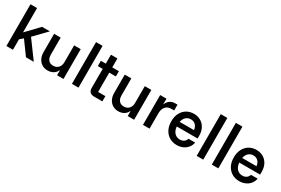

<svg xmlns="http://www.w3.org/2000/svg" viewBox="79 -1739 4080 2789"><g transform="rotate(30 2119.0 -345.0)"><path d="M70 0V-700H180V-295H183.3L379.2 -500H510.8L312.5 -295L529.2 0H398.3L235 -224.2L180 -175.8V0Z M763.3 9.2Q709.2 9.2 668.3 -16.2Q627.5 -41.7 604.6 -87.1Q581.7 -132.5 581.7 -192.5V-500H691.7V-215Q691.7 -156.7 720 -123.8Q748.3 -90.8 800 -90.8Q853.3 -90.8 885.4 -125.4Q917.5 -160 917.5 -217.5V-500H1027.5V0H920V-82.5H916.7Q896.7 -38.3 856.7 -14.6Q816.7 9.2 763.3 9.2Z M1169.2 0V-700H1279.2V0Z M1541.7 0Q1496.7 0 1472.1 -23.3Q1447.5 -46.7 1447.5 -94.2V-411.7H1365.8V-500H1448.3V-650H1556.7V-500H1668.3V-411.7H1557.5V-88.3H1679.2V0Z M1948.3 9.2Q1894.2 9.2 1853.3 -16.2Q1812.5 -41.7 1789.6 -87.1Q1766.7 -132.5 1766.7 -192.5V-500H1876.7V-215Q1876.7 -156.7 1905 -123.8Q1933.3 -90.8 1985 -90.8Q2038.3 -90.8 2070.4 -125.4Q2102.5 -160 2102.5 -217.5V-500H2212.5V0H2105V-82.5H2101.7Q2081.7 -38.3 2041.7 -14.6Q2001.7 9.2 1948.3 9.2Z M2360.8 0V-500H2466.7V-407.5H2470Q2485.8 -451.7 2522.1 -478.3Q2558.3 -505 2609.2 -505H2648.3V-407.5H2604.2Q2537.5 -407.5 2504.2 -366.7Q2470.8 -325.8 2470.8 -257.5V0Z M2930 10Q2860 10 2806.2 -22.1Q2752.5 -54.2 2721.7 -112.9Q2690.8 -171.7 2690.8 -251.7Q2690.8 -330.8 2720.8 -388.8Q2750.8 -446.7 2803.8 -478.3Q2856.7 -510 2925 -510Q2988.3 -510 3038.8 -481.2Q3089.2 -452.5 3118.3 -398.3Q3147.5 -344.2 3147.5 -268.3V-225H2797.5Q2803.3 -158.3 2838.8 -120.4Q2874.2 -82.5 2929.2 -82.5Q2969.2 -82.5 2996.7 -102.1Q3024.2 -121.7 3034.2 -155.8H3146.7Q3130.8 -78.3 3071.2 -34.2Q3011.7 10 2930 10ZM2800.8 -304.2H3040.8Q3034.2 -359.2 3002.9 -388.8Q2971.7 -418.3 2925 -418.3Q2877.5 -418.3 2844.6 -388.3Q2811.7 -358.3 2800.8 -304.2Z M3261.7 0V-700H3371.7V0Z M3515 0V-700H3625V0Z M3978.3 10Q3908.3 10 3854.6 -22.1Q3800.8 -54.2 3770 -112.9Q3739.2 -171.7 3739.2 -251.7Q3739.2 -330.8 3769.2 -388.8Q3799.2 -446.7 3852.1 -478.3Q3905 -510 3973.3 -510Q4036.7 -510 4087.1 -481.2Q4137.5 -452.5 4166.7 -398.3Q4195.8 -344.2 4195.8 -268.3V-225H3845.8Q3851.7 -158.3 3887.1 -120.4Q3922.5 -82.5 3977.5 -82.5Q4017.5 -82.5 4045 -102.1Q4072.5 -121.7 4082.5 -155.8H4195Q4179.2 -78.3 4119.6 -34.2Q4060 10 3978.3 10ZM3849.2 -304.2H4089.2Q4082.5 -359.2 4051.3 -388.8Q4020 -418.3 3973.3 -418.3Q3925.8 -418.3 3892.9 -388.3Q3860 -358.3 3849.2 -304.2Z"/></g></svg>

Font: Funnel Sans Medium
Style: Regular
Weight: 500
Version: Version 1.000; Beta; Release 5; Build 24; ttfautohint (v1.8.